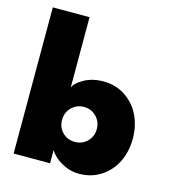

<svg xmlns="http://www.w3.org/2000/svg" viewBox="-105 -774 781 873"><g transform="rotate(15 285.0 -338.0)"><path d="M36 0V-688H209V-356.5Q217.5 -379.5 256.2 -401Q295 -422.5 346.5 -422.5Q405 -422.5 450.2 -392.2Q495.5 -362 518.8 -313Q542 -264 542 -205Q542 -146 518.8 -97Q495.5 -48 450.2 -18Q405 12 346.5 12Q303 12 264.2 -9.8Q225.5 -31.5 207.5 -62.5V0ZM291 -287.5Q256 -287.5 232.5 -263.5Q209 -239.5 209 -205Q209 -170 232.2 -146.5Q255.5 -123 291 -123Q325.5 -123 349 -146.8Q372.5 -170.5 372.5 -205Q372.5 -239.5 349 -263.5Q325.5 -287.5 291 -287.5Z"/></g></svg>

Font: League Spartan ExtraBold
Style: Regular
Weight: 800
Foundry: The League of Moveable Type
Version: Version 2.002